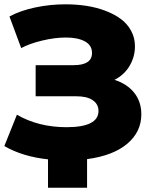

<svg xmlns="http://www.w3.org/2000/svg" viewBox="-27 -734 708 895"><path d="M196.8 141.1V8.8Q78.1 -3.9 -6.8 -53.2L51.8 -199.2Q152.3 -141.1 283.2 -141.1Q432.1 -141.1 432.1 -216.8Q432.1 -248.5 405.5 -266.8Q378.9 -285.2 329.1 -285.2H139.2V-430.2H315.9Q401.9 -430.2 401.9 -486.8Q401.9 -523.4 368.4 -541.3Q335 -559.1 280.8 -559.1Q228 -559.1 168.7 -544.7Q109.4 -530.3 71.8 -509.8L17.1 -657.2Q67.9 -684.6 137 -699.2Q206.1 -713.9 278.8 -713.9Q329.1 -713.9 375.5 -706.8Q421.9 -699.7 463.4 -684.1Q504.9 -668.5 535.6 -646Q566.4 -623.5 584.2 -590.6Q602.1 -557.6 602.1 -518.1Q602.1 -469.7 577.4 -427.5Q552.7 -385.3 506.8 -361.8Q565.9 -342.8 598.9 -301.3Q631.8 -259.8 631.8 -201.2Q631.8 -119.1 565.9 -63.7Q500 -8.3 378.9 7.8V141.1Z"/></svg>

Font: Montserrat ExtraBold
Style: Regular
Weight: 800
Designer: Julieta Ulanovsky
Foundry: Julieta Ulanovsky
Version: Version 9.000